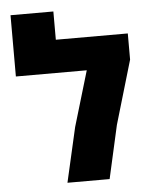

<svg xmlns="http://www.w3.org/2000/svg" viewBox="-54 -801 659 846"><g transform="rotate(-5 276.0 -378.5)"><path d="M210 0 265.1 -241.7 337.9 -486.3H24.4V-757.3H213.9V-632.3H532.2V-516.6L449.2 -234.9L396.5 0Z"/></g></svg>

Font: Open Sans ExtraBold
Style: Regular
Weight: 800
Designer: Monotype Design Team
Foundry: Monotype Imaging Inc.
Version: Version 3.003; ttfautohint (v1.8.4)